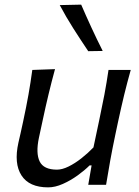

<svg xmlns="http://www.w3.org/2000/svg" viewBox="-20 -798 602 829"><path d="M188 11Q106 11 72.8 -40.5Q39.5 -92 59.5 -182Q64 -202.5 69 -223.5Q74 -244.5 79.5 -271.5Q93.5 -336.5 102.8 -388.8Q112 -441 119.5 -496L217.5 -499.5Q202.5 -444.5 189.8 -391.5Q177 -338.5 164.5 -279.5L148 -203Q134 -136.5 151.2 -101Q168.5 -65.5 226 -65.5Q248.5 -65.5 276 -79Q303.5 -92.5 331.5 -114.5Q359.5 -136.5 383.5 -161.5L408.5 -279.5Q421 -338 430.8 -389.5Q440.5 -441 448.5 -496H544.5Q529 -441 516.2 -388.5Q503.5 -336 489.5 -271L478.5 -219Q465.5 -157.5 456.2 -106.2Q447 -55 438 0H361L375.5 -84H367Q345.5 -62.5 315 -40.5Q284.5 -18.5 251.2 -3.8Q218 11 188 11ZM361 -577Q328 -626 296.5 -675.5Q265 -725 238 -776L330.5 -778Q351 -730.5 374.5 -679.5Q398 -628.5 423.5 -578Z"/></svg>

Font: Commissioner Flair
Style: Italic
Weight: 400
Italic angle: -12°
Designer: Kostas Bartsokas
Foundry: Kostas Bartsokas
Version: Version 1.000; ttfautohint (v1.8.3)